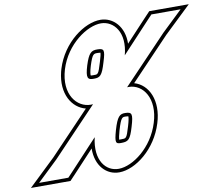

<svg xmlns="http://www.w3.org/2000/svg" viewBox="-223 -895 1226 1073"><g transform="rotate(-10 390.5 -358.0)"><path d="M391.4 -165C371.4 -94 376.4 -88 411.6 -89C448.4 -90 460.2 -98 480.8 -168C502.5 -239 496.2 -249 459.9 -250C427.9 -251 413.2 -239 391.4 -165ZM368.6 -627C332.4 -628 317.7 -616 296.3 -549C275.3 -480 284.3 -468 320.3 -469H321.2C355.2 -469 367.3 -478 388.5 -550L388.8 -551C410.4 -619 404 -626 368.6 -627ZM413.1 -767C484.3 -766 546.2 -693.8 512.7 -567.8L672.3 -739L698.7 -767H864.6L747.4 -655L494.4 -389.7C497.8 -389.9 501.1 -390 504.4 -390C584.9 -389 647.9 -300 606.5 -168C565.9 -35 450.7 50 370.5 51C297.6 52 237.8 -18 267.6 -146.4L109.6 23L83.2 51H-82.7L34.5 -61L290.5 -329.6C286.1 -329.1 281.8 -328.9 277.5 -329C200.2 -329 128.5 -411 169.7 -549C211.3 -685 334.4 -768 413.1 -767ZM410.7 -159.5C432.4 -233.3 439.7 -230.6 459.4 -230C466.3 -229.8 471.4 -229 473.1 -228.5C473.8 -222.8 471.2 -205 461.6 -173.7C441.3 -104.7 438.8 -109.7 411 -109C406.2 -108.9 402.3 -108.9 399.7 -109.1C399.9 -116.5 403.3 -133.3 410.7 -159.5ZM368.1 -607C374.2 -606.8 378.8 -606.4 381.2 -605.9C381.4 -599.5 378.1 -583.4 369.7 -557L369.3 -555.7C348.2 -483.8 345.5 -489 320.1 -489C311.8 -488.8 307.2 -489.5 305.6 -490.1C304.5 -494.6 305.9 -512 315.4 -543C336.4 -608.7 342.6 -607.7 368.1 -607ZM413.4 -787C322.9 -788.1 194.4 -698.2 150.6 -554.8C149 -549.6 147.7 -544.7 146.4 -539.8C115.9 -417.5 170.7 -331.6 246.8 -312.7L20.3 -75.1L-132.6 71H91.8L124.2 36.7L239.8 -87.3C238.2 12.1 297.3 72 370.7 71C462.7 69.9 582.9 -22.5 625.6 -162.1C664.3 -285.5 617.6 -382.7 537.1 -405.4L761.6 -640.9L914.5 -787H690.1L657.7 -752.7L542 -628.6C544.4 -725.3 484.7 -786 413.4 -787Z"/></g></svg>

Font: Nordica Plus
Style: NordicaClassicRgCondOblOl
Weight: 500
Version: Version 1.01